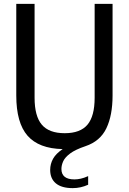

<svg xmlns="http://www.w3.org/2000/svg" viewBox="-20 -760 665 991"><path d="M355.5 211Q298 211 268.5 186.5Q239 162 239 117Q239 86 254 59.2Q269 32.5 303.5 9.5Q180.5 7 122.2 -59.5Q64 -126 64 -267V-740H158.5V-255.5Q158.5 -160.5 195.8 -116.5Q233 -72.5 314 -72.5Q394.5 -72.5 431.5 -116.5Q468.5 -160.5 468.5 -255.5V-740H561V-267Q561 -164.5 529 -97.8Q497 -31 421 -5.5Q369 12 342.2 32Q315.5 52 306.2 72.5Q297 93 297 112Q297 166 364.5 166Q379.5 166 396.8 162.2Q414 158.5 435 149V193.5Q396.5 211 355.5 211Z"/></svg>

Font: Encode Sans Condensed Medium
Style: Regular
Weight: 500
Width: 3
Designer: Multiple Designers
Foundry: Impallari Type
Version: Version 3.000; ttfautohint (v1.8.3) -l 8 -r 50 -G 200 -x 14 